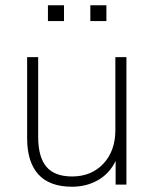

<svg xmlns="http://www.w3.org/2000/svg" viewBox="-20 -701 585 729"><path d="M254 8Q168 8 125.5 -39Q83 -86 83 -177V-484H125V-181Q125 -105 156 -68Q187 -31 254 -31Q327 -31 372.5 -79.5Q418 -128 418 -207V-484H460V0H419V-90Q396 -42 352 -17Q308 8 254 8ZM323 -621V-681H384V-621ZM162 -621V-681H223V-621Z"/></svg>

Font: Nunito Sans ExtraLight
Style: Regular
Weight: 200
Designer: Vernon Adams
Foundry: Vernon Adams
Version: Version 3.006; ttfautohint (v1.8.3)